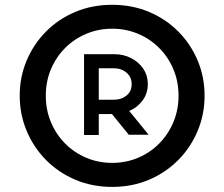

<svg xmlns="http://www.w3.org/2000/svg" viewBox="-20 -751 915 784"><path d="M167 -360.4Q167 -418.5 188 -468.3Q209 -518.1 246.1 -555.2Q283.2 -592.3 332.5 -613Q381.8 -633.8 438 -633.8Q494.6 -633.8 543.7 -613Q592.8 -592.3 629.9 -555.2Q667 -518.1 688 -468.3Q709 -418.5 709 -360.4Q709 -302.2 688 -252.2Q667 -202.1 629.9 -164.8Q592.8 -127.4 543.7 -106.7Q494.6 -85.9 438 -85.9Q381.8 -85.9 332.5 -106.7Q283.2 -127.4 246.1 -164.8Q209 -202.1 188 -252.2Q167 -302.2 167 -360.4ZM60.5 -360.4Q60.5 -284.7 88.6 -217.3Q116.7 -149.9 167.2 -98.4Q217.8 -46.9 286.9 -17.3Q356 12.2 438 12.2Q520 12.2 589.1 -17.3Q658.2 -46.9 708.7 -98.4Q759.3 -149.9 787.4 -217.3Q815.4 -284.7 815.4 -360.4Q815.4 -436 787.4 -503.2Q759.3 -570.3 708.7 -621.6Q658.2 -672.9 589.1 -702.1Q520 -731.4 438 -731.4Q356 -731.4 286.9 -702.1Q217.8 -672.9 167.2 -621.6Q116.7 -570.3 88.6 -503.2Q60.5 -436 60.5 -360.4ZM586.9 -200.7 507.8 -297.9Q541 -312 562.3 -340.8Q583.5 -369.6 583.5 -407.2Q583.5 -442.9 564.9 -470.5Q546.4 -498 515.1 -513.9Q483.9 -529.8 445.3 -529.8H323.2V-199.7H383.3V-285.2H424.3Q428.2 -285.2 431.2 -285.4Q434.1 -285.6 437 -285.6L505.9 -200.7ZM383.3 -343.8V-472.2H445.3Q475.6 -472.2 496.6 -454.3Q517.6 -436.5 517.6 -407.2Q517.6 -377.9 496.6 -360.8Q475.6 -343.8 445.3 -343.8Z"/></svg>

Font: Estedad-FD-VF Thin
Style: Regular
Weight: 100
Designer: Amin Abedi
Version: Version 5.0